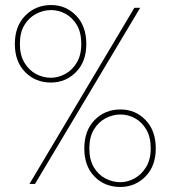

<svg xmlns="http://www.w3.org/2000/svg" viewBox="-20 -731 678 763"><path d="M182 -403Q121 -403 80 -444.5Q39 -486 39 -556Q39 -627 80.5 -669Q122 -711 183 -711Q242 -711 282.5 -669Q323 -627 323 -556Q323 -486 282 -444.5Q241 -403 182 -403ZM97 0 514 -700H537L119 0ZM182 -422Q211 -422 239 -437Q267 -452 285 -482Q303 -512 303 -556Q303 -602 285.5 -631.5Q268 -661 240.5 -676Q213 -691 183 -691Q152 -691 123.5 -676Q95 -661 77 -631.5Q59 -602 59 -556Q59 -512 77 -482Q95 -452 123 -437Q151 -422 182 -422ZM458 12Q396 12 355.5 -29.5Q315 -71 315 -141Q315 -212 356 -254Q397 -296 459 -296Q518 -296 558.5 -254Q599 -212 599 -141Q599 -71 558 -29.5Q517 12 458 12ZM458 -7Q487 -7 514.5 -22Q542 -37 560.5 -67Q579 -97 579 -141Q579 -186 561.5 -216Q544 -246 516.5 -261Q489 -276 459 -276Q428 -276 399.5 -261Q371 -246 353 -216Q335 -186 335 -141Q335 -97 352.5 -67Q370 -37 398.5 -22Q427 -7 458 -7Z"/></svg>

Font: DM Sans Thin
Style: Regular
Weight: 100
Designer: Colophon Foundry, Jonny Pinhorn
Foundry: Colophon Foundry
Version: Version 4.004; ttfautohint (v1.8.4.7-5d5b)